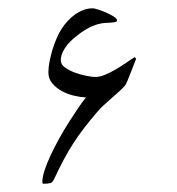

<svg xmlns="http://www.w3.org/2000/svg" viewBox="-20 -382 431 467"><path d="M311 -238.8Q309.6 -234.9 305.7 -225.3Q301.8 -215.8 297.9 -205.1Q293.9 -194.3 290 -185.5Q286.1 -176.8 284.7 -174.8Q279.3 -168 270.5 -160.2Q261.7 -152.3 252 -143.8Q242.2 -135.3 232.7 -126.5Q223.1 -117.7 215.8 -108.9Q198.7 -88.9 184.6 -70.6Q170.4 -52.2 158.2 -33.2Q146 -14.2 134.8 6.8Q123.5 27.8 111.8 53.2Q107.9 61.5 102.8 63.2Q97.7 64.9 85.9 64.9Q83.5 64.9 83.3 63.2Q83 61.5 83 60.1Q83 48.8 88.6 31.7Q94.2 14.6 103.3 -4.6Q112.3 -23.9 123.8 -44.7Q135.3 -65.4 147.2 -84.2Q159.2 -103 169.9 -118.9Q180.7 -134.8 189 -145Q176.3 -145.5 160.4 -149.2Q144.5 -152.8 130.6 -160.4Q116.7 -168 107.2 -179.2Q97.7 -190.4 97.7 -206.1Q97.7 -217.3 100.3 -231.4Q103 -245.6 107.4 -260.3Q111.8 -274.9 117.7 -288.6Q123.5 -302.2 129.9 -312Q136.2 -321.8 144.5 -330.8Q152.8 -339.8 162.4 -346.7Q171.9 -353.5 182.9 -357.7Q193.8 -361.8 206.1 -361.8Q209.5 -361.8 219.2 -358.6Q229 -355.5 239 -351.1Q249 -346.7 256.8 -341.6Q264.6 -336.4 264.6 -333Q264.6 -329.1 261.7 -329.1Q259.8 -328.1 256.1 -327.6Q252.4 -327.1 248.5 -326.9Q244.6 -326.7 240.7 -326.4Q236.8 -326.2 234.9 -326.2Q219.2 -324.7 205.1 -318.6Q190.9 -312.5 175.8 -301.8Q168.5 -296.4 159.9 -289.3Q151.4 -282.2 144.3 -273.7Q137.2 -265.1 132.6 -255.4Q127.9 -245.6 127.9 -234.9Q127.9 -225.1 138.2 -217.8Q148.4 -210.4 162.4 -205.3Q176.3 -200.2 190.4 -197.5Q204.6 -194.8 211.9 -194.8Q222.7 -194.8 235.6 -200.2Q248.5 -205.6 261.5 -213.1Q274.4 -220.7 286.4 -229Q298.3 -237.3 308.1 -243.2L311 -238.8Z"/></svg>

Font: Scheherazade
Style: Regular
Weight: 400
Designer: SIL International
Foundry: SIL International
Version: Version 2.100 (build 932/914)